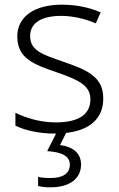

<svg xmlns="http://www.w3.org/2000/svg" viewBox="-20 -562 509 822"><path d="M327 142C327 92 290 66 237 59L263 7C365 -4 423 -56 422 -141C423 -235 348 -264 253 -297C161 -329 109 -345 109 -408C109 -464 158 -494 242 -494C295 -494 349 -480 390 -462L411 -509C365 -529 309 -542 245 -542C129 -542 54 -492 54 -406C54 -313 122 -287 221 -253C317 -220 367 -196 367 -137C367 -76 323 -38 218 -38C155 -38 93 -56 46 -79V-24C85 -5 143 10 217 10H220L182 85C243 89 279 105 279 143C279 182 247 200 198 200C176 200 157 199 143 195V234C156 238 174 240 196 240C278 240 327 203 327 142Z"/></svg>

Font: Noto Sans Meetei Mayek Light
Style: Regular
Weight: 300
Designer: Monotype Design Team and Neelakash Kshetrimayum
Foundry: Monotype Imaging Inc.
Version: Version 2.002